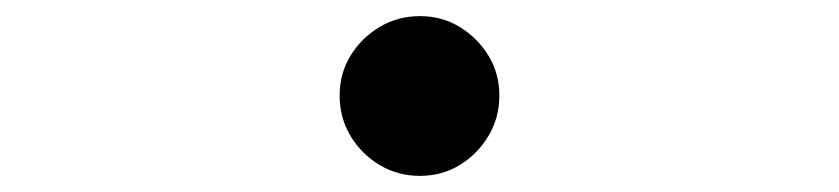

<svg xmlns="http://www.w3.org/2000/svg" viewBox="-20 -499 1040 238"><path d="M550 -294.5Q528 -281 500.5 -281Q473 -281 450.5 -294.5Q428 -308 414.5 -330.5Q401 -353 401 -380.5Q401 -408 414.5 -430Q428 -452 450.5 -465.5Q473 -479 500.5 -479Q528 -479 550 -465.5Q572 -452 585.5 -430Q599 -408 599 -380.5Q599 -353 585.5 -330.5Q572 -308 550 -294.5Z"/></svg>

Font: Early Summer Mincho Screen
Style: Regular
Weight: 400
Designer: GuiWonder
Version: Version 1.002